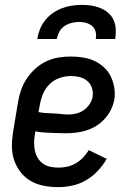

<svg xmlns="http://www.w3.org/2000/svg" viewBox="-20 -760 540 788"><path d="M219 8Q189 8 160 2.5Q131 -3 106.5 -17Q82 -31 64.5 -53.5Q47 -76 38 -103Q29 -130 29 -160Q29 -190 34 -221L54 -341Q58 -366 66.5 -390.5Q75 -415 90 -437.5Q105 -460 125.5 -478.5Q146 -497 170.5 -508.5Q195 -520 220.5 -524Q246 -528 271 -528Q296 -528 321 -524Q346 -520 367.5 -510Q389 -500 406.5 -484Q424 -468 434.5 -446.5Q445 -425 449 -400.5Q453 -376 449 -350Q445 -329 435 -309Q425 -289 409.5 -272Q394 -255 374.5 -243Q355 -231 334 -224.5Q313 -218 291.5 -215.5Q270 -213 249 -213Q238 -213 228 -213.5Q218 -214 207 -214H205Q185 -215 165 -216Q145 -217 125 -221L123 -207Q120 -190 120 -173Q120 -156 123.5 -140.5Q127 -125 135.5 -111Q144 -97 157 -88Q170 -79 186.5 -75.5Q203 -72 220 -72Q238 -72 256 -76Q274 -80 290.5 -89.5Q307 -99 321 -113.5Q335 -128 344 -144L418 -108Q403 -82 381.5 -59Q360 -36 333.5 -20.5Q307 -5 277.5 1.5Q248 8 219 8ZM261 -290Q277 -290 293 -294Q309 -298 323 -307.5Q337 -317 347 -331.5Q357 -346 360 -362Q363 -381 357.5 -398.5Q352 -416 338.5 -427.5Q325 -439 307.5 -443.5Q290 -448 271 -448Q248 -448 224.5 -440Q201 -432 183 -414Q165 -396 156 -373.5Q147 -351 143 -327L138 -300Q153 -297 168.5 -296Q184 -295 199.5 -294.5Q215 -294 230.5 -292Q246 -290 261 -290ZM133 -600Q136 -620 144 -640Q152 -660 165.5 -677Q179 -694 197 -706.5Q215 -719 235 -726.5Q255 -734 275.5 -737Q296 -740 316 -740Q336 -740 355.5 -737Q375 -734 393 -726.5Q411 -719 425 -706.5Q439 -694 446.5 -677Q454 -660 455 -640Q456 -620 453 -600H373Q376 -615 372.5 -629.5Q369 -644 358.5 -653Q348 -662 334 -666Q320 -670 305 -670Q290 -670 274 -666Q258 -662 244.5 -653Q231 -644 223.5 -629.5Q216 -615 213 -600Z"/></svg>

Font: Iosevka Curly Medium
Style: Italic
Weight: 500
Italic angle: -9°
Monospace: yes
Designer: Belleve Invis
Foundry: Belleve Invis
Version: Version 22.1.2; ttfautohint (v1.8.4)